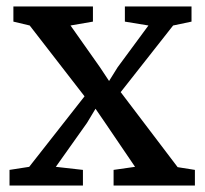

<svg xmlns="http://www.w3.org/2000/svg" viewBox="-20 -575 634 595"><path d="M70.5 -58 242 -276.5 72 -496 21.5 -508V-555H268V-508L198.5 -496L289.5 -367L318 -324L344.5 -366.5L440 -496L367 -508V-555H573.5V-508L516.5 -496L354 -289.5L530.5 -57L584 -48.5V0H332V-48.5L398.5 -58L306.5 -193.5L276 -238L249.5 -194L153 -58L237 -48.5V0H9.5V-48.5Z"/></svg>

Font: Merriweather
Style: Regular
Weight: 400
Designer: Eben Sorkin
Foundry: Eben Sorkin
Version: Version 2.100; ttfautohint (v1.7.19-72a1) -l 8 -r 50 -G 200 